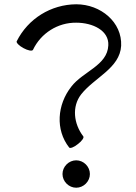

<svg xmlns="http://www.w3.org/2000/svg" viewBox="-20 -663 634 897"><path d="M134 -430C171 -508 250 -558 336 -557C414 -557 490 -520 486 -451C482 -357 367 -329 313 -258C247 -174 238 -57 303 26C307 32 326 25 344 10C363 -4 374 -21 369 -26C324 -85 315 -165 359 -222C421 -301 540 -344 546 -449C551 -559 451 -643 336 -643C218 -642 111 -576 58 -470C55 -464 69 -449 90 -438C110 -427 130 -423 134 -430ZM400 150C400 133 393 117 381 105C369 93 353 86 336 86C319 86 303 93 291 105C279 117 272 133 272 150C272 167 279 183 291 195C303 207 319 214 336 214C353 214 369 207 381 195C393 183 400 167 400 150Z"/></svg>

Font: Nupuram Expanded Light
Style: Regular
Weight: 300
Width: 7
Designer: Santhosh Thottingal (santhosh.thottingal@gmail.com)
Foundry: SMC
Version: Version 1.000